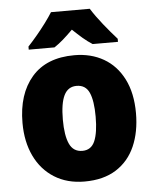

<svg xmlns="http://www.w3.org/2000/svg" viewBox="-54 -863 702 868"><g transform="rotate(-5 296.5 -429.0)"><path d="M553 -329Q553 -244 524.5 -179Q496 -114 438.5 -77.5Q381 -41 295 -41Q216 -41 158 -77.5Q100 -114 69 -179Q38 -244 38 -329Q38 -460 104.5 -537Q171 -614 298 -614Q373 -614 430.5 -581Q488 -548 520.5 -484Q553 -420 553 -329ZM221 -328Q221 -256 238.5 -218Q256 -180 297 -180Q337 -180 353.5 -218Q370 -256 370 -329Q370 -401 353.5 -438Q337 -475 296 -475Q257 -475 239 -438.5Q221 -402 221 -328ZM386 -817Q407 -783 439.5 -742.5Q472 -702 500 -671V-657H385Q363 -671 342 -689Q321 -707 297 -730Q273 -706 253 -688.5Q233 -671 212 -657H95V-671Q112 -689 134 -715Q156 -741 176.5 -768.5Q197 -796 210 -817Z"/></g></svg>

Font: Noto Sans Tamil UI SemiCondensed Black
Style: Regular
Weight: 900
Width: 4
Designer: Jelle Bosma - Monotype Design Team
Foundry: Monotype Imaging Inc.
Version: Version 2.004; ttfautohint (v1.8.4.7-5d5b)